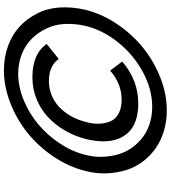

<svg xmlns="http://www.w3.org/2000/svg" viewBox="35 -895 880 990"><g transform="rotate(-90 475.0 -400.0)"><path d="M606 -272 652.8 -210Q557.1 -127 435.1 -127Q385.3 -127 347.7 -140.4Q310.1 -153.8 287.1 -178Q264.2 -202.1 252.4 -235.8Q240.7 -269.5 241.2 -309.8Q241.7 -350.1 252.9 -396Q267.6 -454.6 296.9 -504.9Q326.2 -555.2 366.5 -592.8Q406.7 -630.4 459.7 -651.6Q512.7 -672.9 570.8 -672.9Q692.9 -672.9 743.2 -599.1L666 -537.1Q630.9 -587.9 550.8 -587.9Q510.7 -587.4 475.6 -572.3Q440.4 -557.1 414.1 -530.8Q387.7 -504.4 369.1 -470.2Q350.6 -436 340.8 -396Q330.1 -357.9 332.3 -324.7Q334.5 -291.5 346.4 -266.6Q358.4 -241.7 386.5 -227.3Q414.6 -212.9 456.1 -212.9Q538.6 -212.9 606 -272ZM836.9 -400.9Q849.1 -456.5 846.4 -507.3Q843.8 -558.1 822.5 -601.8Q801.3 -645.5 769 -677.5Q736.8 -709.5 690.2 -727.8Q643.6 -746.1 589.8 -746.1Q522.5 -746.1 453.6 -717.8Q384.8 -689.5 328.9 -642.6Q272.9 -595.7 230.7 -532.2Q188.5 -468.8 171.9 -400.9Q159.7 -354.5 161.4 -311Q163.1 -267.6 174.6 -229Q186 -190.4 209.2 -158.4Q232.4 -126.5 262.9 -103.5Q293.5 -80.6 333.5 -67.9Q373.5 -55.2 418.9 -55.2Q509.3 -55.2 597.9 -102.8Q686.5 -150.4 750.7 -230Q814.9 -309.6 836.9 -400.9ZM919.9 -400.9Q898.9 -315.4 846.7 -237.5Q794.4 -159.7 724.9 -103.3Q655.3 -46.9 570.3 -13.4Q485.4 20 400.9 20Q344.2 20 293.9 4.9Q243.7 -10.3 205.1 -37.6Q166.5 -64.9 137.2 -103.5Q107.9 -142.1 93.3 -188.7Q78.6 -235.4 76.2 -289.1Q73.7 -342.8 88.9 -400.9Q109.9 -485.8 162.1 -563.5Q214.4 -641.1 283.9 -697.3Q353.5 -753.4 438.5 -786.6Q523.4 -819.8 607.9 -819.8Q675.3 -819.8 733.6 -798.3Q792 -776.9 833 -738.8Q874 -700.7 900.6 -648.2Q927.2 -595.7 931.4 -533.2Q935.5 -470.7 919.9 -400.9Z"/></g></svg>

Font: Sinkin Sans 500 Medium Italic
Style: Regular
Weight: 500
Italic angle: -112°
Designer: Keith Bates
Foundry: K-Type
Version: Sinkin Sans (version 1.0)  by Keith Bates   •   © 2014   www